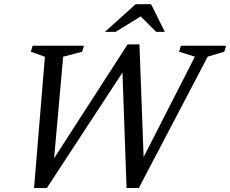

<svg xmlns="http://www.w3.org/2000/svg" viewBox="-20 -904 1115 930"><path d="M924 -629.5 847.5 -653.5 856.5 -682.5H1075L1066.5 -653.5L986 -629.5L652.5 6.5H593L572 -588L601.5 -596L207 6.5H145L197.5 -629L129.5 -653.5L138 -682.5H386.5L378 -653.5L286 -629.5L238 -91.5H212.5L598 -689H655.5L678 -78L636 -65.5ZM488 -749.5 637 -883.5H712L778.5 -749.5H736.5L655.5 -830.5H671L540 -749.5Z"/></svg>

Font: Newsreader 14pt
Style: Italic
Weight: 400
Italic angle: -17°
Designer: Hugues Gentile
Foundry: Production Type
Version: Version 1.003